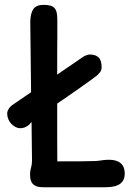

<svg xmlns="http://www.w3.org/2000/svg" viewBox="-20 -788 586 808"><path d="M106.4 -54.2Q106.4 -68.4 110.6 -82.3Q114.7 -96.2 114.7 -111.8L112.8 -274.4H112.3Q109.4 -270.5 105.2 -266.1Q101.1 -261.7 95.5 -257.8Q89.8 -253.9 82.3 -251.2Q74.7 -248.5 64.9 -248.5Q54.7 -248.5 44.9 -253.7Q35.2 -258.8 27.3 -267.1Q19.5 -275.4 14.9 -286.6Q10.3 -297.9 10.3 -310.1Q10.3 -319.3 15.6 -328.4Q21 -337.4 29.3 -344.2L110.8 -399.9L107.4 -694.8Q107.9 -731.9 120.4 -749.8Q132.8 -767.6 163.1 -767.6Q179.7 -767.6 190.9 -764.6Q202.1 -761.7 209 -754.4Q215.8 -747.1 218.5 -735.4Q221.2 -723.6 221.2 -706.1V-632.8Q220.7 -602.5 220.7 -561.8Q220.7 -521 220.7 -474.1L328.6 -547.9Q334 -551.8 342.3 -555.2Q350.6 -558.6 358.4 -558.6Q381.8 -558.6 394.8 -546.4Q407.7 -534.2 407.7 -504.9Q407.7 -492.2 400.4 -483.4Q393.1 -474.6 385.7 -468.3Q376.5 -461.4 359.6 -449.2Q342.8 -437 320.8 -421.4Q298.8 -405.8 272.9 -387.9Q247.1 -370.1 220.7 -352.1Q220.7 -317.4 220.7 -283.4Q220.7 -249.5 220.7 -218Q220.7 -186.5 220.9 -158.7Q221.2 -130.9 221.2 -108.9Q278.3 -108.9 317.6 -109.1Q356.9 -109.4 382.3 -110.4Q396 -111.3 409.7 -113.5Q423.3 -115.7 439 -115.7Q471.2 -115.7 488 -101.1Q504.9 -86.4 504.9 -58.1Q504.9 -39.1 497.6 -27.6Q490.2 -16.1 478.3 -10Q466.3 -3.9 451.4 -2Q436.5 0 421.4 0H162.1Q149.9 0 139.6 -2.2Q129.4 -4.4 122.1 -10.3Q114.7 -16.1 110.6 -26.6Q106.4 -37.1 106.4 -54.2Z"/></svg>

Font: Autour One
Style: Regular
Weight: 400
Version: Version 1.007; ttfautohint (v0.92) -l 24 -r 24 -G 200 -x 7 -